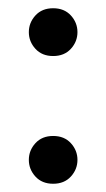

<svg xmlns="http://www.w3.org/2000/svg" viewBox="-20 -436 258 466"><path d="M66 -7.5Q50 -25 50 -48Q50 -71 66 -88.5Q82 -106 109 -106Q136 -106 152 -88.5Q168 -71 168 -48Q168 -25 152 -7.5Q136 10 109 10Q82 10 66 -7.5ZM66 -317.5Q50 -335 50 -358Q50 -381 66 -398.5Q82 -416 109 -416Q136 -416 152 -398.5Q168 -381 168 -358Q168 -335 152 -317.5Q136 -300 109 -300Q82 -300 66 -317.5Z"/></svg>

Font: Trochut
Style: Bold
Weight: 700
Designer: Andreu Balius
Foundry: Andreu Balius
Version: Version 1.001